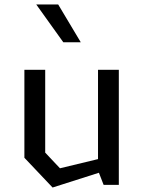

<svg xmlns="http://www.w3.org/2000/svg" viewBox="-20 -826 640 858"><path d="M182 -514V-144L248 -74L418 -115V-514H511V0H443L422 -54L215 12L89 -121V-514ZM142 -806H240L341 -637H263Z"/></svg>

Font: Moralerspace Krypton JPDOC
Style: Regular
Weight: 400
Version: v0.0.6; ttfautohint (v1.8.4.7-5d5b-dirty) -l 6 -r 45 -G 200 